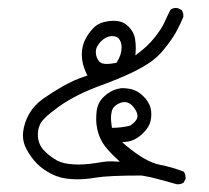

<svg xmlns="http://www.w3.org/2000/svg" viewBox="-20 -286 540 495"><path d="M329.1 -143.1Q330.1 -157.7 330.1 -161.6Q330.1 -174.3 328.1 -186Q325.7 -203.1 311 -217.8Q299.3 -229.5 284.7 -231.4Q278.3 -232.4 272.9 -232.4Q261.2 -232.4 249.5 -229.5Q231.9 -225.6 220.2 -213.1Q208.5 -200.7 201.2 -187Q190.9 -168.9 190.9 -145Q190.9 -121.1 203.1 -95.7L205.6 -91.3Q185.5 -85 171.1 -78.4Q156.7 -71.8 142.6 -64Q114.7 -47.9 90.8 -31.2Q67.9 -14.6 55.2 7.6Q42.5 29.8 39.6 54.2Q39.1 58.6 39.1 63Q39.1 82 48.8 99.6Q61 121.6 75.7 136.2Q90.3 150.9 113 162.6Q135.7 174.3 165.5 175.8Q172.4 176.3 178.7 176.3Q202.6 176.3 227.1 171.9Q259.3 166.5 344.7 166.5H345.2Q369.1 170.4 391.6 176.8Q414.1 183.1 436 189Q437.5 189 439.9 189Q447.3 189 453.6 184.6L458.5 174.8Q458.5 173.8 458.5 172.9Q458.5 164.1 454.1 156.7Q422.9 144.5 389.6 138.2Q354.5 130.9 302.7 87.4L294.9 80.6L305.2 79.6Q328.6 77.6 349.6 56.6Q364.7 41.5 368.2 25.9Q370.1 17.6 370.1 8.8Q370.1 0 368.2 -7.8Q363.3 -24.9 348.6 -38.8Q334 -52.7 316.9 -56.6Q304.7 -58.6 297.9 -58.8Q291 -59.1 282.2 -56.6Q263.7 -52.2 246.6 -35.6Q231.4 -20.5 229 2Q228 11.7 228 22.7Q228 33.7 230.5 45.4Q234.4 64.9 244.4 81.8Q254.4 98.6 280.3 122.6L289.1 130.9Q272.5 129.9 267.6 129.9Q253.9 129.9 243.2 131.8Q206.1 138.2 182.6 138.2Q170.4 138.2 158.2 136.7Q135.3 134.3 119.1 123Q103.5 112.8 92.3 100.6Q77.6 84.5 77.6 60.5Q77.6 47.9 83 35.2Q85.9 27.8 97.4 16.6Q108.9 5.4 131.8 -11.2Q176.8 -43 241.7 -66.4Q331.1 -99.1 370.6 -127.9Q389.6 -142.1 402.3 -158.2Q423.3 -184.1 434.1 -203.6Q444.8 -223.1 452.6 -242.2Q452.6 -243.7 452.6 -244.6Q452.6 -245.6 452.6 -247.1Q452.6 -248.5 452.4 -250.5Q452.1 -252.4 451.2 -253.9Q450.2 -257.3 448.2 -260.3L438 -265.1Q436 -265.6 434.1 -265.6Q425.8 -265.6 419.4 -260.7Q413.1 -248.5 404.8 -230Q396.5 -211.4 378.4 -189Q360.4 -166.5 336.4 -148.9ZM272.5 43.5H268.6Q266.1 26.4 266.1 18.8Q266.1 11.2 267.1 6.8Q268.6 -4.4 273.9 -10.3Q283.7 -20 296.4 -22.5Q298.8 -22.9 300.5 -22.9Q302.2 -22.9 304.2 -22.7Q306.2 -22.5 309.1 -21.5Q316.9 -18.6 323.2 -11.2Q334.5 2.4 334.5 13.2Q334.5 24.9 315.4 38.1Q290.5 43.5 272.5 43.5ZM279.8 -124Q264.6 -121.1 255.9 -121.1Q241.2 -121.1 235.8 -127.4Q228 -136.7 227.1 -149.9Q227.1 -150.9 227.1 -152.3Q227.1 -166 240.5 -179.4Q253.9 -192.9 270.5 -192.9Q279.8 -192.9 285.6 -187Q293.5 -179.2 293.5 -163.1Q293.5 -145 281.2 -125.5Z"/></svg>

Font: Bakudai
Style: Light
Weight: 300
Version: Version 1.48